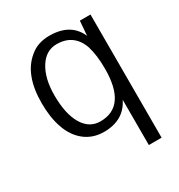

<svg xmlns="http://www.w3.org/2000/svg" viewBox="-156 -591 802 860"><g transform="rotate(-30 245.0 -161.5)"><path d="M110 -242Q110 -146 142 -92Q174 -38 231 -38Q366 -38 366 -233Q366 -302 351 -351Q333 -404 289 -425Q264 -436 233 -436Q177 -436 143.5 -382.5Q110 -329 110 -242ZM370 -400 376 -475H431V162H365V-6V-72Q324 11 222 11Q164 11 122.5 -22Q81 -55 62 -112Q43 -166 43 -240Q43 -387 123 -451Q163 -485 223 -485Q333 -485 370 -400Z"/></g></svg>

Font: Pavanam
Style: Regular
Weight: 400
Designer: Tharique Azeez
Foundry: Tharique Azeez
Version: Version 1.86; ttfautohint (v1.3) -l 8 -r 50 -G 200 -x 14 -D 